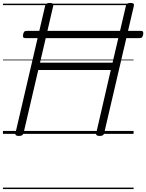

<svg xmlns="http://www.w3.org/2000/svg" viewBox="-20 -910 994 1305"><path d="M108 14Q80 14 85 -5L287 -871Q289 -881 296.5 -885.5Q304 -890 319 -890Q347 -890 342 -871L252 -484H745L836 -871Q838 -881 845 -885.5Q852 -890 867 -890Q895 -890 890 -871L688 -5Q686 5 679 9.5Q672 14 657 14Q629 14 634 -5L733 -434H240L140 -5Q137 5 130 9.5Q123 14 108 14ZM152 -651Q140 -651 137.5 -657.5Q135 -664 137 -675Q139 -687 144 -693.5Q149 -700 161 -700H937Q950 -700 952.5 -693Q955 -686 953 -675Q951 -664 946 -657.5Q941 -651 929 -651ZM0 365H888V375H0ZM0 -20H888V0H0ZM0 -505H888V-500H0ZM0 -885H888V-875H0Z"/></svg>

Font: Playwrite AT Guides
Style: Italic
Weight: 400
Italic angle: -13.0072°
Designer: Veronika Burian, José Scaglione
Foundry: TypeTogether
Version: Version 1.002